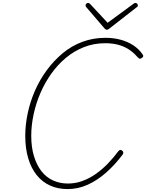

<svg xmlns="http://www.w3.org/2000/svg" viewBox="-20 -1274 1001 1315"><path d="M443 21Q377 21 323.5 -3Q270 -27 232 -74Q194 -121 173.5 -189Q153 -257 153 -344Q153 -420 170 -499.5Q187 -579 220 -654Q253 -729 301 -794Q349 -859 409.5 -909.5Q470 -960 544 -987.5Q618 -1015 702 -1015Q758 -1015 806 -1002Q854 -989 892.5 -964Q931 -939 957 -901Q963 -893 960 -886Q957 -879 946 -874Q937 -870 932.5 -873.5Q928 -877 918 -887Q891 -918 857.5 -938.5Q824 -959 785 -968.5Q746 -978 700 -978Q623 -978 555.5 -951.5Q488 -925 431.5 -878Q375 -831 331 -769Q287 -707 256.5 -636Q226 -565 210 -490Q194 -415 194 -344Q194 -266 212.5 -205Q231 -144 263.5 -102Q296 -60 342.5 -38.5Q389 -17 445 -17Q497 -17 544.5 -34.5Q592 -52 635 -82Q678 -112 717.5 -152.5Q757 -193 791 -239Q798 -247 803.5 -247.5Q809 -248 817 -242Q824 -237 824.5 -229.5Q825 -222 819 -214Q767 -145 707 -92Q647 -39 581 -9Q515 21 443 21ZM906 -1254Q914 -1254 919 -1249Q924 -1244 924 -1238Q924 -1234 923 -1231Q922 -1228 917 -1225L730 -1079Q724 -1075 720 -1072.5Q716 -1070 713 -1070Q708 -1070 705.5 -1072Q703 -1074 697 -1078L571 -1225Q569 -1227 567.5 -1230.5Q566 -1234 566 -1237Q566 -1245 572 -1249.5Q578 -1254 584 -1254Q588 -1254 591 -1251.5Q594 -1249 598 -1246L717 -1118L890 -1245Q897 -1250 900 -1252Q903 -1254 906 -1254Z"/></svg>

Font: Playwrite AU QLD Thin
Style: Regular
Weight: 250
Designer: Veronika Burian, José Scaglione
Foundry: TypeTogether
Version: Version 1.002